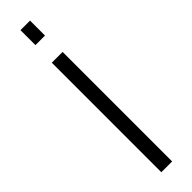

<svg xmlns="http://www.w3.org/2000/svg" viewBox="-316 -899 880 880"><g transform="rotate(-45 124.0 -458.5)"><path d="M89 0V-710H159V0ZM93 -820V-917H155V-820Z"/></g></svg>

Font: Raleway
Style: Regular
Weight: 400
Designer: Matt McInerney, Pablo Impallari, Rodrigo Fuenzalida
Foundry: Matt McInerney, Pablo Impallari, Rodrigo Fuenzalida
Version: Version 4.101;RELEASE